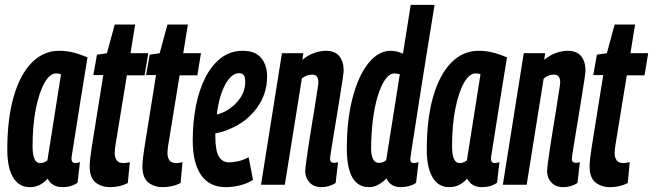

<svg xmlns="http://www.w3.org/2000/svg" viewBox="-20 -760 2687 790"><path d="M237 10Q194 10 176 -25Q161 -8 143 1Q125 10 102 10Q58 10 34 -30Q10 -70 10 -144Q10 -272 36.5 -363Q63 -454 111 -502.5Q159 -551 223 -551Q256 -551 285.5 -543Q315 -535 340 -524Q321 -408 309 -332Q297 -256 290 -211.5Q283 -167 279.5 -145.5Q276 -124 275 -116.5Q274 -109 274 -108Q274 -89 290 -89Q298 -89 309 -93L299 -8Q274 10 237 10ZM175 -100 231 -454Q223 -458 211 -458Q185 -458 163 -419Q141 -380 127.5 -312.5Q114 -245 114 -158Q114 -89 145 -89Q161 -89 175 -100Z M514 -93 506 -7Q474 10 432 10Q398 10 373.5 -9Q349 -28 349 -76Q349 -90 351.5 -111Q354 -132 357 -151L405 -451H364L379 -535L420 -541L452 -659H536L517 -541H590L575 -450H502L455 -162Q454 -153 453 -145.5Q452 -138 452 -131Q452 -111 460.5 -100Q469 -89 489 -89Q499 -89 514 -93Z M731 -93 723 -7Q691 10 649 10Q615 10 590.5 -9Q566 -28 566 -76Q566 -90 568.5 -111Q571 -132 574 -151L622 -451H581L596 -535L637 -541L669 -659H753L734 -541H807L792 -450H719L672 -162Q671 -153 670 -145.5Q669 -138 669 -131Q669 -111 677.5 -100Q686 -89 706 -89Q716 -89 731 -93Z M1021 -20Q996 -4 966 3Q936 10 909 10Q842 10 807.5 -39.5Q773 -89 773 -182Q773 -257 786 -323.5Q799 -390 825 -441Q851 -492 889.5 -521.5Q928 -551 979 -551Q1030 -551 1054.5 -521.5Q1079 -492 1079 -446Q1079 -373 1037 -316Q995 -259 929 -231Q898 -217 866 -211Q866 -206 866 -200Q866 -140 880.5 -116Q895 -92 922 -92Q940 -92 960 -96.5Q980 -101 1003 -113ZM964 -459Q933 -459 907.5 -413.5Q882 -368 872 -289Q893 -294 911 -304Q947 -325 968 -356Q989 -387 989 -424Q989 -444 982 -451.5Q975 -459 964 -459Z M1140 -541H1228L1224 -514Q1249 -534 1274 -542.5Q1299 -551 1321 -551Q1358 -551 1376 -529Q1394 -507 1394 -470Q1394 -463 1390 -435.5Q1386 -408 1379.5 -368Q1373 -328 1366 -284.5Q1359 -241 1352.5 -202.5Q1346 -164 1342 -137.5Q1338 -111 1338 -106Q1338 -90 1355 -90Q1358 -90 1362 -90.5Q1366 -91 1371 -93L1361 -7Q1349 1 1333.5 5.5Q1318 10 1303 10Q1271 10 1253.5 -9.5Q1236 -29 1236 -54Q1236 -66 1240 -95.5Q1244 -125 1250 -164.5Q1256 -204 1263 -246Q1270 -288 1276 -326Q1282 -364 1286 -390Q1290 -416 1290 -422Q1290 -435 1284.5 -444Q1279 -453 1263 -453Q1242 -453 1222 -437L1152 0H1054Z M1630 10Q1607 10 1593 1Q1579 -8 1570 -26Q1557 -12 1538.5 -1Q1520 10 1498 10Q1407 10 1407 -150Q1407 -266 1430.5 -356.5Q1454 -447 1495 -499Q1536 -551 1588 -551Q1613 -551 1638 -539L1670 -740H1768Q1754 -652 1739.5 -563.5Q1725 -475 1712.5 -394.5Q1700 -314 1690 -250Q1680 -186 1674 -147.5Q1668 -109 1668 -105Q1668 -89 1683 -89Q1690 -89 1702 -93L1692 -8Q1680 1 1663 5.5Q1646 10 1630 10ZM1538 -90Q1556 -90 1569 -101L1625 -454Q1612 -458 1604 -458Q1582 -458 1564 -431.5Q1546 -405 1533 -360.5Q1520 -316 1513.5 -260.5Q1507 -205 1507 -148Q1507 -123 1514.5 -106.5Q1522 -90 1538 -90Z M1963 10Q1920 10 1902 -25Q1887 -8 1869 1Q1851 10 1828 10Q1784 10 1760 -30Q1736 -70 1736 -144Q1736 -272 1762.5 -363Q1789 -454 1837 -502.5Q1885 -551 1949 -551Q1982 -551 2011.5 -543Q2041 -535 2066 -524Q2047 -408 2035 -332Q2023 -256 2016 -211.5Q2009 -167 2005.5 -145.5Q2002 -124 2001 -116.5Q2000 -109 2000 -108Q2000 -89 2016 -89Q2024 -89 2035 -93L2025 -8Q2000 10 1963 10ZM1901 -100 1957 -454Q1949 -458 1937 -458Q1911 -458 1889 -419Q1867 -380 1853.5 -312.5Q1840 -245 1840 -158Q1840 -89 1871 -89Q1887 -89 1901 -100Z M2135 -541H2223L2219 -514Q2244 -534 2269 -542.5Q2294 -551 2316 -551Q2353 -551 2371 -529Q2389 -507 2389 -470Q2389 -463 2385 -435.5Q2381 -408 2374.5 -368Q2368 -328 2361 -284.5Q2354 -241 2347.5 -202.5Q2341 -164 2337 -137.5Q2333 -111 2333 -106Q2333 -90 2350 -90Q2353 -90 2357 -90.5Q2361 -91 2366 -93L2356 -7Q2344 1 2328.5 5.5Q2313 10 2298 10Q2266 10 2248.5 -9.5Q2231 -29 2231 -54Q2231 -66 2235 -95.5Q2239 -125 2245 -164.5Q2251 -204 2258 -246Q2265 -288 2271 -326Q2277 -364 2281 -390Q2285 -416 2285 -422Q2285 -435 2279.5 -444Q2274 -453 2258 -453Q2237 -453 2217 -437L2147 0H2049Z M2571 -93 2563 -7Q2531 10 2489 10Q2455 10 2430.5 -9Q2406 -28 2406 -76Q2406 -90 2408.5 -111Q2411 -132 2414 -151L2462 -451H2421L2436 -535L2477 -541L2509 -659H2593L2574 -541H2647L2632 -450H2559L2512 -162Q2511 -153 2510 -145.5Q2509 -138 2509 -131Q2509 -111 2517.5 -100Q2526 -89 2546 -89Q2556 -89 2571 -93Z"/></svg>

Font: Georama ExtraCondensed SemiBold
Style: Italic
Weight: 600
Width: 2
Italic angle: -9°
Designer: Jean-Baptiste Levee
Foundry: Production Type
Version: Version 1.000